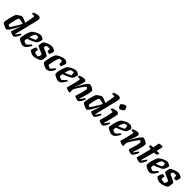

<svg xmlns="http://www.w3.org/2000/svg" viewBox="536 -2756 4713 4713"><g transform="rotate(45 2892.5 -400.0)"><path d="M181 0Q164 0 137 -9Q110 -18 83 -31Q56 -44 36.5 -56.5Q17 -69 15 -75Q14 -111 21 -154.5Q28 -198 39 -242Q50 -286 61 -323.5Q72 -361 81.5 -385.5Q91 -410 94 -414Q100 -422 118 -436Q136 -450 159 -464.5Q182 -479 201.5 -489.5Q221 -500 231 -500Q250 -500 277 -491.5Q304 -483 333.5 -469.5Q363 -456 392 -440Q394 -449 399.5 -474Q405 -499 411 -532Q417 -565 423 -598Q429 -631 433 -657.5Q437 -684 437 -696Q437 -709 429 -713Q421 -717 408 -717H353Q353 -730 356 -742.5Q359 -755 361 -764Q375 -771 401.5 -779.5Q428 -788 456 -794Q484 -800 501 -800Q534 -800 554.5 -781Q575 -762 575 -737Q575 -733 570.5 -712Q566 -691 561 -671L415 -73L425 -66Q436 -76 450.5 -96Q465 -116 479.5 -139.5Q494 -163 504 -179Q513 -179 523.5 -173.5Q534 -168 536 -163Q531 -142 518 -114.5Q505 -87 488 -60.5Q471 -34 453 -17Q435 0 419 0Q408 0 388.5 -5Q369 -10 348.5 -17.5Q328 -25 313 -33Q298 -41 296 -46L357 -233Q365 -257 371.5 -275.5Q378 -294 382 -301L377 -304Q361 -270 340 -229Q319 -188 296.5 -147.5Q274 -107 252.5 -73.5Q231 -40 212 -20Q193 0 181 0ZM190 -97Q195 -97 207.5 -112Q220 -127 237 -153.5Q254 -180 273 -211.5Q292 -243 311 -274.5Q330 -306 345 -334Q360 -362 368 -380Q316 -395 281.5 -402.5Q247 -410 216 -412Q206 -400 194.5 -372Q183 -344 173 -306.5Q163 -269 155.5 -232Q148 -195 143.5 -165.5Q139 -136 139 -123Q145 -117 155 -111Q165 -105 175 -101Q185 -97 190 -97Z M739 0Q728 0 704.5 -7Q681 -14 654 -26Q627 -38 604 -53Q581 -68 572 -84Q572 -128 580.5 -175.5Q589 -223 602.5 -266.5Q616 -310 630.5 -343.5Q645 -377 655 -394Q665 -405 689 -422.5Q713 -440 745.5 -458Q778 -476 815 -488Q852 -500 889 -500Q905 -500 928 -489Q951 -478 969.5 -464Q988 -450 989 -441Q986 -421 978.5 -395.5Q971 -370 961 -348Q951 -326 942 -313Q924 -294 883.5 -272Q843 -250 794.5 -230.5Q746 -211 701 -197Q695 -164 694 -150.5Q693 -137 692 -120Q698 -112 714 -103Q730 -94 748 -87.5Q766 -81 777 -81Q784 -81 796.5 -90.5Q809 -100 825 -115.5Q841 -131 856.5 -148Q872 -165 885 -182Q894 -182 904.5 -175Q915 -168 917 -163Q904 -138 887 -109.5Q870 -81 848 -56Q826 -31 799 -15.5Q772 0 739 0ZM713 -260Q747 -271 777 -283.5Q807 -296 833 -308.5Q859 -321 877 -333Q877 -338 877 -343.5Q877 -349 877 -354Q877 -372 874.5 -390Q872 -408 868 -422Q861 -424 855 -424Q849 -424 842 -424Q825 -424 808 -421Q791 -418 776 -412Q753 -381 738 -341Q723 -301 713 -260Z M1108 0Q1088 0 1063.5 -8Q1039 -16 1017 -28.5Q995 -41 979.5 -53.5Q964 -66 961 -75Q967 -102 976.5 -129Q986 -156 995.5 -176.5Q1005 -197 1011 -204Q1019 -204 1035.5 -202.5Q1052 -201 1066.5 -198.5Q1081 -196 1085 -193Q1082 -179 1079.5 -154.5Q1077 -130 1073 -106Q1089 -91 1117 -84.5Q1145 -78 1169 -78Q1176 -78 1183.5 -78.5Q1191 -79 1197 -80Q1205 -86 1211 -98Q1217 -110 1221.5 -124Q1226 -138 1227.5 -152Q1229 -166 1226 -176Q1224 -181 1203.5 -190.5Q1183 -200 1154.5 -211.5Q1126 -223 1097 -235.5Q1068 -248 1046 -259.5Q1024 -271 1018 -281Q1018 -293 1021 -319Q1024 -345 1031 -373.5Q1038 -402 1050 -421Q1059 -429 1081 -442Q1103 -455 1134.5 -468Q1166 -481 1202 -490.5Q1238 -500 1272 -500Q1282 -500 1301.5 -494Q1321 -488 1341.5 -478.5Q1362 -469 1376.5 -459.5Q1391 -450 1391 -444Q1391 -435 1385.5 -409.5Q1380 -384 1371.5 -358Q1363 -332 1353 -319Q1343 -319 1326.5 -320.5Q1310 -322 1295 -325Q1280 -328 1277 -330Q1277 -345 1276 -356.5Q1275 -368 1274.5 -381Q1274 -394 1273 -414Q1264 -416 1253.5 -416.5Q1243 -417 1235 -417Q1214 -417 1192.5 -414.5Q1171 -412 1161 -408Q1153 -395 1148.5 -379.5Q1144 -364 1141 -340Q1153 -331 1183.5 -318.5Q1214 -306 1248.5 -291.5Q1283 -277 1311 -261.5Q1339 -246 1347 -231Q1349 -204 1346 -173.5Q1343 -143 1336.5 -116Q1330 -89 1319 -73Q1304 -58 1277.5 -45Q1251 -32 1220.5 -22Q1190 -12 1160 -6Q1130 0 1108 0Z M1556 0Q1544 0 1523 -7Q1502 -14 1478 -26Q1454 -38 1434 -53Q1414 -68 1405 -84Q1405 -128 1413 -177Q1421 -226 1434 -272Q1447 -318 1461 -353Q1475 -388 1486 -405Q1495 -416 1520.5 -432Q1546 -448 1579.5 -463.5Q1613 -479 1650 -489.5Q1687 -500 1720 -500Q1740 -500 1760.5 -489Q1781 -478 1796 -464Q1811 -450 1812 -441Q1807 -403 1792.5 -364.5Q1778 -326 1766 -306Q1744 -306 1726 -309.5Q1708 -313 1702 -317Q1702 -325 1701.5 -344.5Q1701 -364 1700 -384Q1699 -404 1696 -413Q1686 -416 1674.5 -417Q1663 -418 1655 -418Q1643 -418 1630.5 -416.5Q1618 -415 1608 -411Q1590 -378 1576.5 -335.5Q1563 -293 1553.5 -250.5Q1544 -208 1539 -172Q1534 -136 1532 -116Q1538 -109 1553.5 -100Q1569 -91 1586.5 -84Q1604 -77 1615 -77Q1622 -77 1634 -90Q1646 -103 1660.5 -121Q1675 -139 1688 -156Q1701 -173 1710 -182Q1720 -180 1729 -174Q1738 -168 1741 -163Q1731 -130 1708.5 -92Q1686 -54 1648.5 -27Q1611 0 1556 0Z M1969 0Q1958 0 1934.5 -7Q1911 -14 1884 -26Q1857 -38 1834 -53Q1811 -68 1802 -84Q1802 -128 1810.5 -175.5Q1819 -223 1832.5 -266.5Q1846 -310 1860.5 -343.5Q1875 -377 1885 -394Q1895 -405 1919 -422.5Q1943 -440 1975.5 -458Q2008 -476 2045 -488Q2082 -500 2119 -500Q2135 -500 2158 -489Q2181 -478 2199.5 -464Q2218 -450 2219 -441Q2216 -421 2208.5 -395.5Q2201 -370 2191 -348Q2181 -326 2172 -313Q2154 -294 2113.5 -272Q2073 -250 2024.5 -230.5Q1976 -211 1931 -197Q1925 -164 1924 -150.5Q1923 -137 1922 -120Q1928 -112 1944 -103Q1960 -94 1978 -87.5Q1996 -81 2007 -81Q2014 -81 2026.5 -90.5Q2039 -100 2055 -115.5Q2071 -131 2086.5 -148Q2102 -165 2115 -182Q2124 -182 2134.5 -175Q2145 -168 2147 -163Q2134 -138 2117 -109.5Q2100 -81 2078 -56Q2056 -31 2029 -15.5Q2002 0 1969 0ZM1943 -260Q1977 -271 2007 -283.5Q2037 -296 2063 -308.5Q2089 -321 2107 -333Q2107 -338 2107 -343.5Q2107 -349 2107 -354Q2107 -372 2104.5 -390Q2102 -408 2098 -422Q2091 -424 2085 -424Q2079 -424 2072 -424Q2055 -424 2038 -421Q2021 -418 2006 -412Q1983 -381 1968 -341Q1953 -301 1943 -260Z M2354 0Q2343 0 2324.5 -5Q2306 -10 2287 -17Q2268 -24 2254 -31.5Q2240 -39 2238 -44Q2248 -76 2261 -123.5Q2274 -171 2287 -224Q2300 -277 2310 -322Q2314 -340 2317.5 -354.5Q2321 -369 2322.5 -380.5Q2324 -392 2324 -397Q2324 -408 2316.5 -412.5Q2309 -417 2293 -417H2244Q2244 -429 2247 -442.5Q2250 -456 2252 -464Q2267 -471 2294.5 -479.5Q2322 -488 2348.5 -494Q2375 -500 2388 -500Q2416 -500 2434 -487Q2452 -474 2452 -448Q2452 -436 2445 -410Q2438 -384 2428 -352Q2418 -320 2406 -288.5Q2394 -257 2384 -232.5Q2374 -208 2369 -199L2374 -195Q2391 -230 2412.5 -270.5Q2434 -311 2458 -351.5Q2482 -392 2506 -425.5Q2530 -459 2552.5 -479.5Q2575 -500 2593 -500Q2609 -500 2632 -491Q2655 -482 2678.5 -469Q2702 -456 2718.5 -443.5Q2735 -431 2737 -425Q2737 -388 2729 -343.5Q2721 -299 2708.5 -253.5Q2696 -208 2683.5 -169.5Q2671 -131 2661.5 -105Q2652 -79 2650 -73L2661 -66Q2672 -76 2686.5 -96.5Q2701 -117 2716 -139.5Q2731 -162 2741 -178Q2750 -178 2761 -173Q2772 -168 2774 -163Q2769 -142 2756 -114.5Q2743 -87 2726.5 -60.5Q2710 -34 2692.5 -17Q2675 0 2660 0Q2632 0 2603.5 -8Q2575 -16 2555 -27.5Q2535 -39 2532 -47Q2537 -60 2548.5 -94.5Q2560 -129 2574 -176Q2588 -223 2599.5 -273Q2611 -323 2615 -366Q2608 -376 2598.5 -382.5Q2589 -389 2581 -392.5Q2573 -396 2569 -396Q2564 -396 2548 -377Q2532 -358 2510.5 -327.5Q2489 -297 2465 -261Q2441 -225 2420 -190.5Q2399 -156 2385 -130Q2381 -116 2378.5 -100.5Q2376 -85 2376 -69Q2376 -55 2378.5 -41.5Q2381 -28 2385 -15Q2379 -10 2370.5 -5.5Q2362 -1 2354 0Z M2962 0Q2945 0 2918 -9Q2891 -18 2864 -31Q2837 -44 2817.5 -56.5Q2798 -69 2796 -75Q2795 -111 2802 -154.5Q2809 -198 2820 -242Q2831 -286 2842 -323.5Q2853 -361 2862.5 -385.5Q2872 -410 2875 -414Q2881 -422 2899 -436Q2917 -450 2940 -464.5Q2963 -479 2982.5 -489.5Q3002 -500 3012 -500Q3031 -500 3058 -491.5Q3085 -483 3114.5 -469.5Q3144 -456 3173 -440Q3175 -449 3180.5 -474Q3186 -499 3192 -532Q3198 -565 3204 -598Q3210 -631 3214 -657.5Q3218 -684 3218 -696Q3218 -709 3210 -713Q3202 -717 3189 -717H3134Q3134 -730 3137 -742.5Q3140 -755 3142 -764Q3156 -771 3182.5 -779.5Q3209 -788 3237 -794Q3265 -800 3282 -800Q3315 -800 3335.5 -781Q3356 -762 3356 -737Q3356 -733 3351.5 -712Q3347 -691 3342 -671L3196 -73L3206 -66Q3217 -76 3231.5 -96Q3246 -116 3260.5 -139.5Q3275 -163 3285 -179Q3294 -179 3304.5 -173.5Q3315 -168 3317 -163Q3312 -142 3299 -114.5Q3286 -87 3269 -60.5Q3252 -34 3234 -17Q3216 0 3200 0Q3189 0 3169.5 -5Q3150 -10 3129.5 -17.5Q3109 -25 3094 -33Q3079 -41 3077 -46L3138 -233Q3146 -257 3152.5 -275.5Q3159 -294 3163 -301L3158 -304Q3142 -270 3121 -229Q3100 -188 3077.5 -147.5Q3055 -107 3033.5 -73.5Q3012 -40 2993 -20Q2974 0 2962 0ZM2971 -97Q2976 -97 2988.5 -112Q3001 -127 3018 -153.5Q3035 -180 3054 -211.5Q3073 -243 3092 -274.5Q3111 -306 3126 -334Q3141 -362 3149 -380Q3097 -395 3062.5 -402.5Q3028 -410 2997 -412Q2987 -400 2975.5 -372Q2964 -344 2954 -306.5Q2944 -269 2936.5 -232Q2929 -195 2924.5 -165.5Q2920 -136 2920 -123Q2926 -117 2936 -111Q2946 -105 2956 -101Q2966 -97 2971 -97Z M3507 0Q3478 0 3449 -8Q3420 -16 3399 -26.5Q3378 -37 3375 -44Q3381 -59 3388.5 -87Q3396 -115 3405.5 -150.5Q3415 -186 3424.5 -223.5Q3434 -261 3441.5 -296Q3449 -331 3453.5 -357.5Q3458 -384 3458 -397Q3458 -409 3450 -413Q3442 -417 3428 -417H3379Q3379 -430 3382 -443.5Q3385 -457 3387 -464Q3401 -471 3427 -479.5Q3453 -488 3478.5 -494Q3504 -500 3517 -500Q3548 -500 3567 -487Q3586 -474 3586 -448Q3586 -436 3583 -414Q3580 -392 3573 -359.5Q3566 -327 3556 -284.5Q3546 -242 3531.5 -189.5Q3517 -137 3497 -73L3508 -66Q3519 -76 3532.5 -96Q3546 -116 3560.5 -139Q3575 -162 3585 -178Q3595 -178 3605.5 -173Q3616 -168 3618 -163Q3613 -142 3600.5 -114.5Q3588 -87 3572 -60.5Q3556 -34 3539 -17Q3522 0 3507 0ZM3523 -581Q3512 -581 3497 -598Q3482 -615 3471 -636.5Q3460 -658 3460 -674Q3460 -685 3474.5 -698.5Q3489 -712 3510 -725.5Q3531 -739 3550.5 -747Q3570 -755 3581 -755Q3593 -755 3606.5 -737.5Q3620 -720 3629.5 -698Q3639 -676 3639 -661Q3639 -649 3625.5 -635Q3612 -621 3592 -609Q3572 -597 3553.5 -589Q3535 -581 3523 -581Z M3825 0Q3814 0 3790.5 -7Q3767 -14 3740 -26Q3713 -38 3690 -53Q3667 -68 3658 -84Q3658 -128 3666.5 -175.5Q3675 -223 3688.5 -266.5Q3702 -310 3716.5 -343.5Q3731 -377 3741 -394Q3751 -405 3775 -422.5Q3799 -440 3831.5 -458Q3864 -476 3901 -488Q3938 -500 3975 -500Q3991 -500 4014 -489Q4037 -478 4055.5 -464Q4074 -450 4075 -441Q4072 -421 4064.5 -395.5Q4057 -370 4047 -348Q4037 -326 4028 -313Q4010 -294 3969.5 -272Q3929 -250 3880.5 -230.5Q3832 -211 3787 -197Q3781 -164 3780 -150.5Q3779 -137 3778 -120Q3784 -112 3800 -103Q3816 -94 3834 -87.5Q3852 -81 3863 -81Q3870 -81 3882.5 -90.5Q3895 -100 3911 -115.5Q3927 -131 3942.5 -148Q3958 -165 3971 -182Q3980 -182 3990.5 -175Q4001 -168 4003 -163Q3990 -138 3973 -109.5Q3956 -81 3934 -56Q3912 -31 3885 -15.5Q3858 0 3825 0ZM3799 -260Q3833 -271 3863 -283.5Q3893 -296 3919 -308.5Q3945 -321 3963 -333Q3963 -338 3963 -343.5Q3963 -349 3963 -354Q3963 -372 3960.5 -390Q3958 -408 3954 -422Q3947 -424 3941 -424Q3935 -424 3928 -424Q3911 -424 3894 -421Q3877 -418 3862 -412Q3839 -381 3824 -341Q3809 -301 3799 -260Z M4210 0Q4199 0 4180.5 -5Q4162 -10 4143 -17Q4124 -24 4110 -31.5Q4096 -39 4094 -44Q4104 -76 4117 -123.5Q4130 -171 4143 -224Q4156 -277 4166 -322Q4170 -340 4173.5 -354.5Q4177 -369 4178.5 -380.5Q4180 -392 4180 -397Q4180 -408 4172.5 -412.5Q4165 -417 4149 -417H4100Q4100 -429 4103 -442.5Q4106 -456 4108 -464Q4123 -471 4150.5 -479.5Q4178 -488 4204.5 -494Q4231 -500 4244 -500Q4272 -500 4290 -487Q4308 -474 4308 -448Q4308 -436 4301 -410Q4294 -384 4284 -352Q4274 -320 4262 -288.5Q4250 -257 4240 -232.5Q4230 -208 4225 -199L4230 -195Q4247 -230 4268.5 -270.5Q4290 -311 4314 -351.5Q4338 -392 4362 -425.5Q4386 -459 4408.5 -479.5Q4431 -500 4449 -500Q4465 -500 4488 -491Q4511 -482 4534.5 -469Q4558 -456 4574.5 -443.5Q4591 -431 4593 -425Q4593 -388 4585 -343.5Q4577 -299 4564.5 -253.5Q4552 -208 4539.5 -169.5Q4527 -131 4517.5 -105Q4508 -79 4506 -73L4517 -66Q4528 -76 4542.5 -96.5Q4557 -117 4572 -139.5Q4587 -162 4597 -178Q4606 -178 4617 -173Q4628 -168 4630 -163Q4625 -142 4612 -114.5Q4599 -87 4582.5 -60.5Q4566 -34 4548.5 -17Q4531 0 4516 0Q4488 0 4459.5 -8Q4431 -16 4411 -27.5Q4391 -39 4388 -47Q4393 -60 4404.5 -94.5Q4416 -129 4430 -176Q4444 -223 4455.5 -273Q4467 -323 4471 -366Q4464 -376 4454.5 -382.5Q4445 -389 4437 -392.5Q4429 -396 4425 -396Q4420 -396 4404 -377Q4388 -358 4366.5 -327.5Q4345 -297 4321 -261Q4297 -225 4276 -190.5Q4255 -156 4241 -130Q4237 -116 4234.5 -100.5Q4232 -85 4232 -69Q4232 -55 4234.5 -41.5Q4237 -28 4241 -15Q4235 -10 4226.5 -5.5Q4218 -1 4210 0Z M4797 0Q4770 0 4739.5 -8Q4709 -16 4687.5 -26.5Q4666 -37 4663 -44Q4675 -84 4687 -126Q4699 -168 4710.5 -209.5Q4722 -251 4732 -290Q4742 -329 4750 -364.5Q4758 -400 4762 -430L4687 -442Q4687 -461 4689.5 -476Q4692 -491 4695 -497L4761 -501Q4772 -502 4776.5 -507Q4781 -512 4783 -524L4809 -666Q4825 -673 4856.5 -678Q4888 -683 4920 -681L4935 -663L4897 -500H4987L4997 -487Q4988 -469 4973.5 -450.5Q4959 -432 4947 -426L4883 -428L4787 -73L4799 -66Q4809 -76 4823.5 -96.5Q4838 -117 4852 -139.5Q4866 -162 4876 -178Q4886 -178 4896.5 -173Q4907 -168 4909 -163Q4904 -142 4891.5 -114.5Q4879 -87 4862.5 -60.5Q4846 -34 4829 -17Q4812 0 4797 0Z M5133 0Q5122 0 5098.5 -7Q5075 -14 5048 -26Q5021 -38 4998 -53Q4975 -68 4966 -84Q4966 -128 4974.5 -175.5Q4983 -223 4996.5 -266.5Q5010 -310 5024.5 -343.5Q5039 -377 5049 -394Q5059 -405 5083 -422.5Q5107 -440 5139.5 -458Q5172 -476 5209 -488Q5246 -500 5283 -500Q5299 -500 5322 -489Q5345 -478 5363.5 -464Q5382 -450 5383 -441Q5380 -421 5372.5 -395.5Q5365 -370 5355 -348Q5345 -326 5336 -313Q5318 -294 5277.5 -272Q5237 -250 5188.5 -230.5Q5140 -211 5095 -197Q5089 -164 5088 -150.5Q5087 -137 5086 -120Q5092 -112 5108 -103Q5124 -94 5142 -87.5Q5160 -81 5171 -81Q5178 -81 5190.5 -90.5Q5203 -100 5219 -115.5Q5235 -131 5250.5 -148Q5266 -165 5279 -182Q5288 -182 5298.5 -175Q5309 -168 5311 -163Q5298 -138 5281 -109.5Q5264 -81 5242 -56Q5220 -31 5193 -15.5Q5166 0 5133 0ZM5107 -260Q5141 -271 5171 -283.5Q5201 -296 5227 -308.5Q5253 -321 5271 -333Q5271 -338 5271 -343.5Q5271 -349 5271 -354Q5271 -372 5268.5 -390Q5266 -408 5262 -422Q5255 -424 5249 -424Q5243 -424 5236 -424Q5219 -424 5202 -421Q5185 -418 5170 -412Q5147 -381 5132 -341Q5117 -301 5107 -260Z M5502 0Q5482 0 5457.5 -8Q5433 -16 5411 -28.5Q5389 -41 5373.5 -53.5Q5358 -66 5355 -75Q5361 -102 5370.5 -129Q5380 -156 5389.5 -176.5Q5399 -197 5405 -204Q5413 -204 5429.5 -202.5Q5446 -201 5460.5 -198.5Q5475 -196 5479 -193Q5476 -179 5473.5 -154.5Q5471 -130 5467 -106Q5483 -91 5511 -84.5Q5539 -78 5563 -78Q5570 -78 5577.5 -78.5Q5585 -79 5591 -80Q5599 -86 5605 -98Q5611 -110 5615.5 -124Q5620 -138 5621.5 -152Q5623 -166 5620 -176Q5618 -181 5597.5 -190.5Q5577 -200 5548.5 -211.5Q5520 -223 5491 -235.5Q5462 -248 5440 -259.5Q5418 -271 5412 -281Q5412 -293 5415 -319Q5418 -345 5425 -373.5Q5432 -402 5444 -421Q5453 -429 5475 -442Q5497 -455 5528.5 -468Q5560 -481 5596 -490.5Q5632 -500 5666 -500Q5676 -500 5695.5 -494Q5715 -488 5735.5 -478.5Q5756 -469 5770.5 -459.5Q5785 -450 5785 -444Q5785 -435 5779.5 -409.5Q5774 -384 5765.5 -358Q5757 -332 5747 -319Q5737 -319 5720.5 -320.5Q5704 -322 5689 -325Q5674 -328 5671 -330Q5671 -345 5670 -356.5Q5669 -368 5668.5 -381Q5668 -394 5667 -414Q5658 -416 5647.5 -416.5Q5637 -417 5629 -417Q5608 -417 5586.5 -414.5Q5565 -412 5555 -408Q5547 -395 5542.5 -379.5Q5538 -364 5535 -340Q5547 -331 5577.5 -318.5Q5608 -306 5642.5 -291.5Q5677 -277 5705 -261.5Q5733 -246 5741 -231Q5743 -204 5740 -173.5Q5737 -143 5730.5 -116Q5724 -89 5713 -73Q5698 -58 5671.5 -45Q5645 -32 5614.5 -22Q5584 -12 5554 -6Q5524 0 5502 0Z"/></g></svg>

Font: Texturina 12pt ExtraBold
Style: Italic
Weight: 800
Italic angle: -11°
Designer: Guillermo Torres Carreño
Foundry: Omnibus-Type
Version: Version 1.002